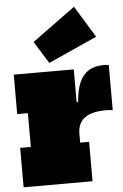

<svg xmlns="http://www.w3.org/2000/svg" viewBox="-60 -942 632 985"><g transform="rotate(-5 256.0 -450.0)"><path d="M330 -203H376V0H21V-203H76V-377H21V-580H330ZM511 -354Q505 -355.5 497.5 -356.2Q490 -357 477 -357Q403 -357 366.5 -330Q330 -303 330 -248L296 -412H338Q342 -471 358.8 -510.2Q375.5 -549.5 406.8 -569.2Q438 -589 486 -589Q493.5 -589 499.8 -588.2Q506 -587.5 511 -586ZM359 -900 459 -737 208 -624 137 -738Z"/></g></svg>

Font: Hepta Slab Black
Style: Regular
Weight: 900
Designer: Michael LaGattuta
Foundry: Michael LaGattuta
Version: Version 1.102